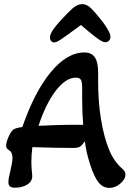

<svg xmlns="http://www.w3.org/2000/svg" viewBox="-20 -906 639 937"><path d="M224 -722Q224 -736 234 -753Q248 -776 280 -810.5Q312 -845 334 -865Q359 -886 381 -886Q393 -886 405 -880Q417 -874 425 -865Q445 -845 472 -811Q499 -777 512 -751Q519 -737 519 -725Q519 -715 512 -707.5Q505 -700 494 -700Q485 -700 475 -706Q450 -719 375 -784Q285 -717 265 -706Q252 -699 245 -699Q236 -699 230 -705.5Q224 -712 224 -722ZM420 -103Q400 -165 394 -217Q381 -197 370.5 -190.5Q360 -184 340 -184Q252 -184 138 -188Q133 -148 133 -115Q133 -92 137 -52Q140 -24 115.5 -7Q91 10 53 10Q36 10 28.5 3.5Q21 -3 21 -18Q21 -35 30 -69Q41 -116 41 -135Q41 -163 24 -173Q10 -181 10 -194Q10 -212 22 -239Q34 -266 47 -275Q62 -283 89 -286Q148 -457 227.5 -553.5Q307 -650 392 -650Q427 -650 443 -626Q459 -602 459 -548V-503Q459 -406 473.5 -320.5Q488 -235 511 -179Q533 -123 572 -87Q584 -77 588 -70Q592 -63 592 -54Q592 -31 567 -10Q542 11 514 11Q483 11 461.5 -15Q440 -41 420 -103ZM316 -297H386Q381 -359 381 -421V-479Q381 -507 374.5 -517Q368 -527 350 -527Q301 -527 252 -463Q203 -399 168 -292Q276 -297 316 -297Z"/></svg>

Font: AkayaTelivigala
Style: Regular
Weight: 400
Designer: Vaishnavi Murthy Yerkadithaya ( vaishnavimurthy@gmail.com ), Juan Luis Blanco Aristondo ( juan@blancoletters.com )
Version: Version 1.000